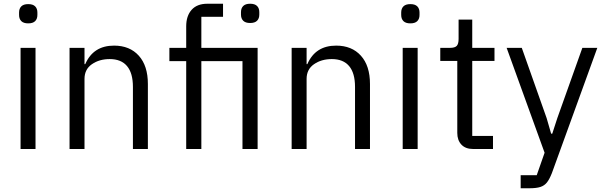

<svg xmlns="http://www.w3.org/2000/svg" viewBox="-20 -797 3236 1027"><path d="M82 -717V-730Q82 -751 94 -763Q106 -775 131 -775Q156 -775 168 -763Q180 -751 180 -730V-717Q180 -696 168 -684Q156 -672 131 -672Q106 -672 94 -684Q82 -696 82 -717ZM170 0H90V-541H170Z M352 0V-541H432V-454H436Q479 -553 590 -553Q674 -553 722.5 -499Q771 -445 771 -348V0H691V-332Q691 -406 659.5 -443.5Q628 -481 567 -481Q511 -481 471.5 -453.5Q432 -426 432 -375V0Z M976 -470H886V-541H976V-656Q976 -712 1005 -744.5Q1034 -777 1089 -777H1173V-707H1057V-541H1358V0H1277V-470H1057V0H976ZM1269 -719V-732Q1269 -753 1281 -765Q1293 -777 1318 -777Q1343 -777 1355 -765Q1367 -753 1367 -732V-719Q1367 -698 1355 -686Q1343 -674 1318 -674Q1293 -674 1281 -686Q1269 -698 1269 -719Z M1540 0V-541H1620V-454H1624Q1667 -553 1778 -553Q1862 -553 1910.5 -499Q1959 -445 1959 -348V0H1879V-332Q1879 -406 1847.5 -443.5Q1816 -481 1755 -481Q1699 -481 1659.5 -453.5Q1620 -426 1620 -375V0Z M2126 -717V-730Q2126 -751 2138 -763Q2150 -775 2175 -775Q2200 -775 2212 -763Q2224 -751 2224 -730V-717Q2224 -696 2212 -684Q2200 -672 2175 -672Q2150 -672 2138 -684Q2126 -696 2126 -717ZM2214 0H2134V-541H2214Z M2511 0Q2470 0 2448 -23.5Q2426 -47 2426 -86V-471H2335V-541H2387Q2413 -541 2423 -551.5Q2433 -562 2433 -589V-692H2506V-541H2625V-471H2506V-70H2617V0Z M2765 210V140H2851L2893 20L2690 -541H2771L2904 -165L2928 -82H2934L2961 -165L3095 -541H3175L2932 129Q2919 162 2905.5 179Q2892 196 2870.5 203Q2849 210 2811 210Z"/></svg>

Font: IBM Plex Sans JP
Style: Regular
Weight: 400
Designer: Mike Abbink; Paul van der Laan; Pieter van Rosmalen; Wujin Sim; Yejin Wi; Jinhee Kim; Boomi Park; Yona Kim; Kichan Ma
Foundry: Sandoll Inc.
Version: Version 1.001